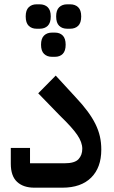

<svg xmlns="http://www.w3.org/2000/svg" viewBox="-20 -869 526 889"><path d="M139 0Q88 0 59 -27Q30 -54 30 -111V-184H119V-113H279Q326 -113 343.5 -132Q361 -151 361 -180Q361 -210 338 -244Q315 -278 259 -332L157 -437L238 -519L330 -419Q363 -384 385.5 -353.5Q408 -323 422 -294.5Q436 -266 442.5 -237.5Q449 -209 449 -176Q449 -93 402 -46.5Q355 0 269 0ZM291 -736Q268 -736 254 -749.5Q240 -763 240 -793Q240 -822 254 -835.5Q268 -849 291 -849H305Q328 -849 342 -835.5Q356 -822 356 -793Q356 -763 342 -749.5Q328 -736 305 -736ZM220 -606Q198 -606 184 -619.5Q170 -633 170 -662Q170 -691 184 -704.5Q198 -718 220 -718H235Q257 -718 270.5 -704.5Q284 -691 284 -662Q284 -633 270.5 -619.5Q257 -606 235 -606ZM149 -736Q127 -736 113 -749.5Q99 -763 99 -793Q99 -822 113 -835.5Q127 -849 149 -849H164Q187 -849 201 -835.5Q215 -822 215 -793Q215 -763 201 -749.5Q187 -736 164 -736Z"/></svg>

Font: IBM Plex Sans Arabic Medm
Style: Regular
Weight: 500
Designer: Mike Abbink, Paul van der Laan, Pieter van Rosmalen, Wael Morcos, Khajak Apelian
Foundry: Bold Monday
Version: Version 1.005